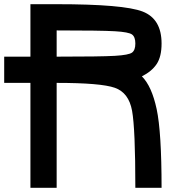

<svg xmlns="http://www.w3.org/2000/svg" viewBox="-20 -895 915 915"><path d="M750 0H625Q625 -281.2 609.4 -367.2Q593.8 -453.1 527.3 -476.6Q460.9 -500 250 -500V0H125V-875H250Q570.3 -875 660.2 -839.8Q750 -804.7 750 -687.5Q750 -625 726.6 -589.8Q703.1 -554.7 656.2 -531.2Q703.1 -484.4 726.6 -375Q750 -265.6 750 0ZM625 -687.5Q625 -718.8 609.4 -730.5Q593.8 -742.2 527.3 -746.1Q460.9 -750 250 -750V-625Q460.9 -625 527.3 -628.9Q593.8 -632.8 609.4 -644.5Q625 -656.2 625 -687.5ZM375 -625V-500H0V-625Z"/></svg>

Font: CraftyPE
Style: Regular
Weight: 400
Designer: Erek Butcher
Foundry: Haunted Coop
Version: Version 0.018;April 4, 2024;FontCreator 15.0.0.2962 64-bit